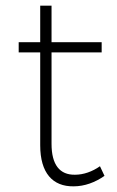

<svg xmlns="http://www.w3.org/2000/svg" viewBox="-20 -657 412 678"><path d="M333 -70C306 -51 275 -40 245 -40C191 -39 162 -75 162 -149V-472H339V-508H162V-637H122V-508H46V-472H122V-144C122 -46 166 2 240 1C279 1 316 -13 349 -36Z"/></svg>

Font: Montserrat arm ExtraLight
Style: Regular
Weight: 275
Designer: Julieta Ulanovsky
Foundry: Julieta Ulanovsky
Version: Version 6.000;PS 006.000;hotconv 1.0.88;makeotf.lib2.5.64775